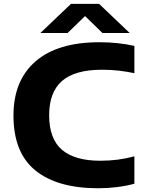

<svg xmlns="http://www.w3.org/2000/svg" viewBox="-20 -969 752 998"><path d="M490.5 9.5Q278 9.5 164 -83Q50 -175.5 50 -368.5Q50 -550.5 164.8 -650Q279.5 -749.5 497 -749.5Q593 -749.5 678.5 -730.5V-588.5Q639.5 -597 597.5 -601.8Q555.5 -606.5 510.5 -606.5Q369.5 -606.5 302.5 -548.2Q235.5 -490 235.5 -370.5Q235.5 -247.5 302 -190.5Q368.5 -133.5 501.5 -133.5Q549 -133.5 592.5 -139.2Q636 -145 678.5 -156.5V-14Q636 -2.5 588.2 3.5Q540.5 9.5 490.5 9.5ZM190 -797.5 349 -949H495L654 -797.5H512.5L422 -885.5L331.5 -797.5Z"/></svg>

Font: Encode Sans Exp
Style: Bold
Weight: 700
Width: 7
Designer: Multiple Designers
Foundry: Impallari Type
Version: Version 3.002; ttfautohint (v1.8.3) -l 8 -r 50 -G 200 -x 14 